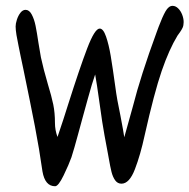

<svg xmlns="http://www.w3.org/2000/svg" viewBox="-20 -629 651 660"><path d="M144.5 -339.8Q157.2 -298.3 163.1 -269.8Q168.9 -241.2 168.9 -206.5Q168.9 -181.6 177.7 -158.2L198.2 -219.7L214.4 -270.5Q253.9 -395 279.8 -462.9Q305.7 -530.8 322.8 -530.8Q335 -530.8 344.5 -503.4Q354 -476.1 360.6 -436.8Q367.2 -397.5 376.5 -330.1Q381.8 -288.1 394 -231.4Q404.3 -177.2 407.2 -157.2L436.5 -262.2Q463.4 -368.2 518.6 -518.6L525.4 -537.1Q538.1 -570.8 548.8 -589.8Q559.6 -608.9 573.2 -608.9Q583.5 -608.9 592.3 -600.3Q601.1 -591.8 606.2 -578.6Q611.3 -565.4 611.3 -553.2Q611.3 -541.5 607.7 -533.7Q604 -525.9 598.6 -518.3Q593.3 -510.7 590.3 -506.8Q561.5 -459.5 535.9 -385.3Q510.3 -311 477.1 -163.1Q462.9 -97.2 443.8 -47.4Q424.8 2.4 397.5 2.4Q384.3 2.4 376 -9Q367.7 -20.5 363.3 -38.1Q358.9 -55.7 353.5 -86.9L351.1 -100.1Q337.4 -171.4 331.3 -210.9Q325.2 -250.5 319.8 -291Q313.5 -336.9 307.1 -373Q296.9 -344.2 282 -290Q267.1 -235.8 263.7 -223.6Q260.3 -211.4 247.8 -165.3Q235.4 -119.1 225.6 -88.4Q216.8 -63.5 198.7 -26.1Q180.7 11.2 169.4 11.2Q134.8 11.2 126 -39.6Q115.2 -116.2 100.1 -194.3Q85 -272.5 60.5 -390.6Q55.2 -415 51 -435.5Q46.9 -456.1 43.5 -472.7Q39.6 -490.7 36.6 -508.8Q33.7 -526.9 33.7 -538.1Q33.7 -547.9 38.1 -561.5Q42.5 -575.2 50.3 -585.2Q58.1 -595.2 67.9 -595.2Q80.6 -595.2 89.1 -579.1Q97.7 -563 102.3 -540.3Q106.9 -517.6 112.3 -481Q119.1 -439.5 120.6 -432.1Q129.4 -391.1 144.5 -339.8Z"/></svg>

Font: Dekko
Style: Regular
Weight: 400
Designer: Multiple
Foundry: Sorkin Type
Version: Version 2.001